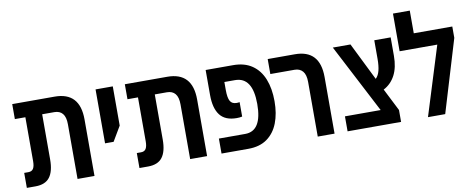

<svg xmlns="http://www.w3.org/2000/svg" viewBox="-65 -1055 3329 1350"><g transform="rotate(-10 1599.5 -380.0)"><path d="M34 0V-107H64Q89 -107 99.5 -124.5Q110 -142 110 -177V-491H35V-598H338Q517 -598 517 -404V0H396V-390Q396 -442 375.5 -466.5Q355 -491 317 -491H230V-169Q230 -84 198 -42Q166 0 96 0Z M630 -213V-598H753V-318L691 -213Z M838 0V-107H868Q893 -107 903.5 -124.5Q914 -142 914 -177V-491H839V-598H1142Q1321 -598 1321 -404V0H1200V-390Q1200 -442 1179.5 -466.5Q1159 -491 1121 -491H1034V-169Q1034 -84 1002 -42Q970 0 900 0Z M1424 0V-107H1612Q1732 -107 1732 -300Q1732 -492 1607 -492H1531V-435Q1531 -379 1544.5 -355.5Q1558 -332 1590 -332Q1597 -332 1601.5 -332.5Q1606 -333 1612 -334V-231Q1602 -229 1593.5 -228Q1585 -227 1573 -227Q1491 -227 1453.5 -276Q1416 -325 1416 -419V-598H1612Q1693 -598 1747 -561Q1801 -524 1828 -456.5Q1855 -389 1855 -298Q1855 -210 1829 -143Q1803 -76 1750 -38Q1697 0 1615 0Z M2111 0V-390Q2111 -442 2090 -466.5Q2069 -491 2032 -491H1859V-598H2053Q2231 -598 2231 -404V0Z M2324 0V-107H2579L2324 -598H2450L2583 -329Q2603 -348 2611.5 -382Q2620 -416 2620 -465V-598H2737V-467Q2737 -384 2708 -328.5Q2679 -273 2625 -245L2706 -85V0Z M2902 -598H3177V-517L3021 0H2898L3051 -491H2782V-760H2902Z"/></g></svg>

Font: Noto Sans Hebrew Condensed SemiBold
Style: Regular
Weight: 600
Width: 3
Designer: Monotype Design Team
Foundry: Monotype Imaging Inc.
Version: Version 2.004; ttfautohint (v1.8.4.7-5d5b)